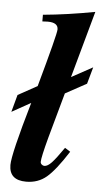

<svg xmlns="http://www.w3.org/2000/svg" viewBox="-65 -733 418 776"><g transform="rotate(5 144.0 -345.0)"><path d="M216 -141 238 -127Q188 -49 153.5 -20Q119 9 71 9Q2 9 2 -53Q2 -97 64 -310L-13 -267L6 -337L84 -380Q144 -596 144 -615Q144 -643 102 -643Q90 -643 80 -642V-669Q178 -678 290 -699L215 -428L301 -475L282 -407L196 -360L145 -176Q123 -94 123 -76Q123 -70 128 -65.5Q133 -61 139 -61Q152 -61 168.5 -78.5Q185 -96 216 -141Z"/></g></svg>

Font: STIX
Style: Bold Italic
Weight: 700
Italic angle: -16.33°
Designer: MicroPress Inc., with final additions and corrections provided by Coen Hoffman, Elsevier (retired)
Version: Version 1.1.1